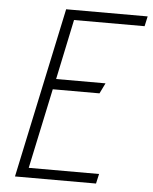

<svg xmlns="http://www.w3.org/2000/svg" viewBox="-51 -743 626 786"><g transform="rotate(5 262.0 -350.0)"><path d="M40 0H373L382 -40H93L163 -369H355L376 -412H173L225 -659H515L524 -700H189Z"/></g></svg>

Font: Advent Pro Light
Style: Italic
Weight: 300
Italic angle: -12°
Version: Version 3.000